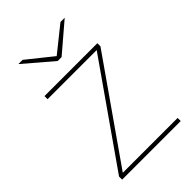

<svg xmlns="http://www.w3.org/2000/svg" viewBox="-204 -752 832 832"><g transform="rotate(-45 212.5 -336.0)"><path d="M395 -19V0H36V-19L355 -475H54V-494H378V-475L59 -19ZM72 -672H98L214 -579L330 -672H356L226 -561H202Z"/></g></svg>

Font: Blinker Thin
Style: Regular
Weight: 100
Designer: Juergen Huber
Foundry: supertype
Version: Version 1.017;hotconv 1.0.117;makeotfexe 2.5.65602